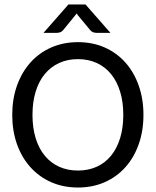

<svg xmlns="http://www.w3.org/2000/svg" viewBox="-20 -839 702 866"><path d="M35.2 0ZM627 -320.8Q627 -248.5 605.7 -188.5Q584.5 -128.4 545.7 -85Q506.8 -41.5 452.4 -17.3Q397.9 6.8 331.5 6.8Q265.6 6.8 210.9 -17.3Q156.2 -41.5 117.2 -85Q78.1 -128.4 56.6 -188.5Q35.2 -248.5 35.2 -320.8Q35.2 -392.6 56.6 -452.9Q78.1 -513.2 117.2 -556.9Q156.2 -600.6 210.9 -624.8Q265.6 -648.9 331.5 -648.9Q397.9 -648.9 452.4 -624.8Q506.8 -600.6 545.7 -556.9Q584.5 -513.2 605.7 -452.9Q627 -392.6 627 -320.8ZM536.1 -320.8Q536.1 -379.4 521.7 -426Q507.3 -472.7 480.7 -505.1Q454.1 -537.6 416.3 -554.9Q378.4 -572.3 331.5 -572.3Q284.7 -572.3 246.8 -554.9Q209 -537.6 182.1 -505.1Q155.3 -472.7 140.9 -426Q126.5 -379.4 126.5 -320.8Q126.5 -262.2 140.9 -215.6Q155.3 -168.9 182.1 -136.5Q209 -104 246.8 -86.9Q284.7 -69.8 331.5 -69.8Q378.4 -69.8 416.3 -86.9Q454.1 -104 480.7 -136.5Q507.3 -168.9 521.7 -215.6Q536.1 -262.2 536.1 -320.8ZM478 -690.9H415.5Q409.7 -690.9 401.9 -692.9Q394 -694.8 385.7 -704.6L331.5 -770Q328.6 -773.9 325.7 -778.3L319.8 -770.5L266.1 -704.6Q257.8 -694.8 249.8 -692.9Q241.7 -690.9 236.3 -690.9H176.3L288.6 -818.8H365.7Z"/></svg>

Font: Carlito
Style: Regular
Weight: 400
Designer: Lukasz Dziedzic
Foundry: tyPoland Lukasz Dziedzic
Version: Version 1.103; Beta1; all basic design good, some composites